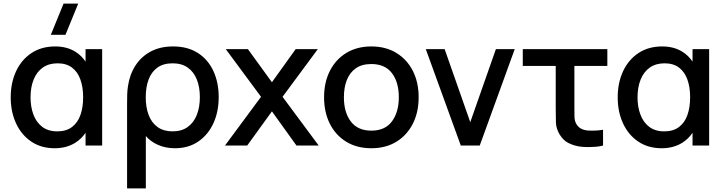

<svg xmlns="http://www.w3.org/2000/svg" viewBox="-20 -815 4060 1075"><path d="M346.5 -620H264.5L336 -795H418ZM286.5 15Q210 15 154.8 -22.5Q99.5 -60 69.8 -124.5Q40 -189 40 -270Q40 -351.5 70 -416Q100 -480.5 156 -517.8Q212 -555 289.5 -555Q355.5 -555 403.5 -524.5Q437 -503 459 -470V-540H552V0H459V-71.5Q436.5 -38 402 -16Q352.5 15 286.5 15ZM301 -79.5Q351 -79.5 383.2 -104Q415.5 -128.5 430.5 -171.5Q445.5 -214.5 445.5 -270.5Q445.5 -326.5 430.2 -369.5Q415 -412.5 383.2 -436.5Q351.5 -460.5 302.5 -460.5Q253.5 -460.5 219.8 -436.8Q186 -413 168.5 -370Q151 -327 151 -269.5Q151 -217 167 -173.8Q183 -130.5 216.2 -105Q249.5 -79.5 301 -79.5Z M691.5 240V-233.5Q691.5 -260.5 692.2 -285.5Q693 -310.5 696.5 -332.5Q706 -398 738.5 -448.2Q771 -498.5 824.2 -526.8Q877.5 -555 949 -555Q1031.5 -555 1088.5 -518Q1145.5 -481 1175 -416.8Q1204.5 -352.5 1204.5 -271.5Q1204.5 -189.5 1174.8 -124.8Q1145 -60 1090 -22.5Q1035 15 959.5 15Q907 15 864.8 -3.8Q822.5 -22.5 796.5 -53.5V240ZM946.5 -79.5Q997 -79.5 1031 -104Q1065 -128.5 1082 -171.8Q1099 -215 1099 -271Q1099 -327.5 1082 -370Q1065 -412.5 1031.2 -436.5Q997.5 -460.5 946.5 -460.5Q894.5 -460.5 861.2 -436.5Q828 -412.5 812 -369.8Q796 -327 796 -270.5Q796 -213.5 812.5 -170.5Q829 -127.5 862.5 -103.5Q896 -79.5 946.5 -79.5Z M1239.5 0 1441.5 -273 1244 -540H1368L1502.5 -354.5L1635.5 -540H1759.5L1562 -273L1764.5 0H1640L1502.5 -191.5L1364 0Z M2059 15Q1978 15 1918.5 -21.5Q1859 -58 1826.8 -122.2Q1794.5 -186.5 1794.5 -270.5Q1794.5 -355 1827.5 -419.2Q1860.5 -483.5 1920 -519.2Q1979.5 -555 2059 -555Q2140 -555 2199.5 -518.5Q2259 -482 2291.5 -418Q2324 -354 2324 -270.5Q2324 -186 2291.2 -121.8Q2258.5 -57.5 2199 -21.2Q2139.5 15 2059 15ZM2059 -83.5Q2136.5 -83.5 2174.8 -135.8Q2213 -188 2213 -270.5Q2213 -355 2174.2 -405.8Q2135.5 -456.5 2059 -456.5Q2006.5 -456.5 1972.5 -432.8Q1938.5 -409 1922 -367.2Q1905.5 -325.5 1905.5 -270.5Q1905.5 -185.5 1944.5 -134.5Q1983.5 -83.5 2059 -83.5Z M2560 0 2364 -540H2469.5L2613 -131L2756.5 -540H2862L2666 0Z M3219.5 4.5Q3189 -1 3161 -15.2Q3133 -29.5 3112.5 -63.5Q3093.5 -96 3092.5 -130.2Q3091.5 -164.5 3091.5 -212.5V-446H2907V-540H3380.5V-446H3196V-217.5Q3196 -184 3196.5 -161Q3197 -138 3207 -120.5Q3217.5 -103 3233.5 -94.8Q3249.5 -86.5 3268 -84.5Q3280.5 -83.5 3293.5 -83.5Q3302.5 -83.5 3319 -84.2Q3335.5 -85 3356.5 -88.5V0Q3337.5 5 3315.8 6.8Q3294 8.5 3276 8.5Q3269 8.5 3253.5 8Q3238 7.5 3219.5 4.5Z M3685 15Q3608.5 15 3553.2 -22.5Q3498 -60 3468.2 -124.5Q3438.5 -189 3438.5 -270Q3438.5 -351.5 3468.5 -416Q3498.5 -480.5 3554.5 -517.8Q3610.5 -555 3688 -555Q3754 -555 3802 -524.5Q3835.5 -503 3857.5 -470V-540H3950.5V0H3857.5V-71.5Q3835 -38 3800.5 -16Q3751 15 3685 15ZM3699.5 -79.5Q3749.5 -79.5 3781.8 -104Q3814 -128.5 3829 -171.5Q3844 -214.5 3844 -270.5Q3844 -326.5 3828.8 -369.5Q3813.5 -412.5 3781.8 -436.5Q3750 -460.5 3701 -460.5Q3652 -460.5 3618.2 -436.8Q3584.5 -413 3567 -370Q3549.5 -327 3549.5 -269.5Q3549.5 -217 3565.5 -173.8Q3581.5 -130.5 3614.8 -105Q3648 -79.5 3699.5 -79.5Z"/></svg>

Font: Cns Manrope SemBd
Style: Regular
Weight: 600
Designer: Mikhail Sharanda
Foundry: Mikhail Sharanda
Version: Version 4.504